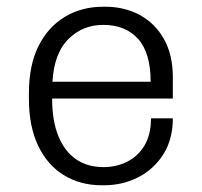

<svg xmlns="http://www.w3.org/2000/svg" viewBox="-20 -541 601 571"><path d="M283 10Q219 10 170 -20Q121 -50 93.5 -107.5Q66 -165 66 -247V-264Q66 -347 94.5 -404Q123 -461 173 -491Q223 -521 287 -521H293Q350 -521 395.5 -496.5Q441 -472 467.5 -425Q494 -378 494 -312V-248H135Q135 -182 153.5 -136.5Q172 -91 206 -67.5Q240 -44 288 -44Q326 -44 358 -60Q390 -76 409.5 -108Q429 -140 429 -189H494Q494 -127 466 -82.5Q438 -38 391.5 -14Q345 10 289 10ZM136 -298H428Q428 -384 390.5 -425.5Q353 -467 287 -467Q226 -467 183.5 -425Q141 -383 136 -298Z"/></svg>

Font: Chivo Medium ExtraLight
Style: Regular
Weight: 250
Version: Version 2.002